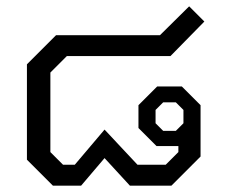

<svg xmlns="http://www.w3.org/2000/svg" viewBox="-20 -586 710 606"><path d="M65 -82V-383L157 -475H485L577 -566L625 -518L518 -409H191L139 -357V-106L179 -66H216L310 -177L414 -66H503L543 -106V-125H474L417 -182V-254L476 -313H554L613 -254V-92L521 0H390L310 -87L236 0H147ZM535 -173 559 -197V-239L535 -263H495L471 -239V-197L495 -173Z"/></svg>

Font: Chakra Petch
Style: Regular
Weight: 400
Designer: Katatrad Aksorn Co.,Ltd.
Foundry: Cadson Demak Co.,Ltd.
Version: Version 1.000; ttfautohint (v1.6)